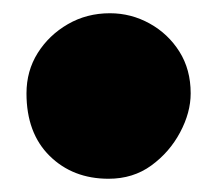

<svg xmlns="http://www.w3.org/2000/svg" viewBox="-20 -697 328 290"><path d="M144 -427Q90 -427 55 -461.5Q20 -496 20 -556Q20 -590 37 -617Q54 -644 82.5 -660.5Q111 -677 146 -677Q178 -677 206 -661.5Q234 -646 251 -619Q268 -592 268 -556Q268 -527 252 -497Q236 -467 208.5 -447Q181 -427 144 -427Z"/></svg>

Font: Danfo
Style: Regular
Weight: 400
Designer: Seyi Olusanya, David Udoh, Eyiyemi Adegbite, Mirko Velimirović
Version: Version 1.000